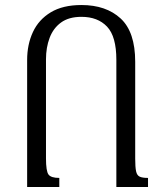

<svg xmlns="http://www.w3.org/2000/svg" viewBox="-20 -744 647 764"><path d="M216 0H88V-505Q88 -567 111 -616.5Q134 -666 182 -695Q230 -724 304 -724Q402 -724 460 -670.5Q518 -617 518 -498V-113Q518 -79 521.5 -62.5Q525 -46 536 -41Q547 -36 569 -36V0H443V-506Q443 -599 406 -638Q369 -677 304 -677Q254 -677 223 -654.5Q192 -632 177.5 -593.5Q163 -555 163 -508V-114Q163 -63 173 -49.5Q183 -36 216 -36Z"/></svg>

Font: Noto Serif Armenian Condensed
Style: Regular
Weight: 400
Width: 3
Designer: Monotype Design Team
Foundry: Monotype Imaging Inc.
Version: Version 2.008; ttfautohint (v1.8.4.7-5d5b)